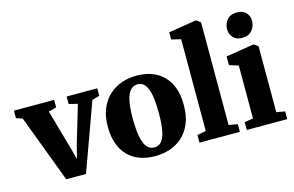

<svg xmlns="http://www.w3.org/2000/svg" viewBox="-111 -1065 2022 1322"><g transform="rotate(-15 900.0 -404.0)"><path d="M215.5 6 34.5 -475 -10 -490V-543.5H276.5V-490L220.5 -475L297.5 -203.5L323 -109.5L346.5 -202.5L427.5 -475L365.5 -490V-543.5H584V-490L531 -475L356.5 6Z M585.5 -267.5Q585.5 -342 608.2 -396.8Q631 -451.5 670.2 -487.2Q709.5 -523 759.8 -540.5Q810 -558 865.5 -558Q947.5 -558 1006.8 -525.5Q1066 -493 1098 -431Q1130 -369 1130 -279Q1130 -203 1107.5 -148.2Q1085 -93.5 1045.8 -58Q1006.5 -22.5 956 -5.8Q905.5 11 849.5 11Q789 11 740.2 -7Q691.5 -25 657 -60.5Q622.5 -96 604 -148.2Q585.5 -200.5 585.5 -267.5ZM860 -48.5Q890.5 -48.5 910.2 -71.2Q930 -94 939.8 -142Q949.5 -190 949.5 -265.5Q949.5 -321.5 945 -364.8Q940.5 -408 929.8 -437.8Q919 -467.5 901.5 -483Q884 -498.5 858.5 -498.5Q828 -498.5 807.2 -475.8Q786.5 -453 776.2 -405Q766 -357 766 -281Q766 -224.5 771 -181.2Q776 -138 787.2 -108.5Q798.5 -79 816.2 -63.8Q834 -48.5 860 -48.5Z M1229.5 -66V-720.5L1162.5 -736.5V-787.5L1357 -819H1363L1392 -797.5V-65.5L1455 -54.5V0H1167V-54.5Z M1504.5 0V-55L1566 -66V-442.5L1501 -463V-525L1698 -556.5H1703.5L1732 -535.5V-65.5L1792.5 -55V0ZM1637.5 -620.5Q1596 -620.5 1574.2 -646.2Q1552.5 -672 1552.5 -703.5Q1552.5 -743.5 1576.8 -771.5Q1601 -799.5 1648 -799.5H1649Q1690.5 -799.5 1712.2 -775Q1734 -750.5 1734 -718.5Q1734 -679 1709.8 -649.8Q1685.5 -620.5 1638.5 -620.5Z"/></g></svg>

Font: Merriweather 48pt Black
Style: Regular
Weight: 900
Version: Version 2.100